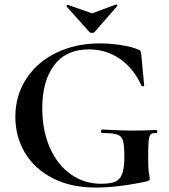

<svg xmlns="http://www.w3.org/2000/svg" viewBox="-20 -831 759 863"><path d="M49 -306Q49 -402 98.5 -477.5Q148 -553 234.5 -594.5Q321 -636 428 -636Q475 -636 523 -628.5Q571 -621 600 -609Q609 -606 611.5 -601.5Q614 -597 615 -586L628 -447Q628 -444 623 -443Q618 -442 616 -446Q581 -523 519.5 -566Q458 -609 379 -609Q277 -609 223.5 -538Q170 -467 170 -344Q170 -245 204 -167.5Q238 -90 298.5 -47.5Q359 -5 434 -5Q475 -5 497 -14Q519 -23 529 -49Q539 -75 539 -126Q539 -178 533 -198.5Q527 -219 507.5 -226Q488 -233 440 -233Q434 -233 434 -241Q434 -244 435.5 -246.5Q437 -249 439 -249Q524 -244 576 -244Q627 -244 682 -247Q684 -247 685.5 -244.5Q687 -242 687 -240Q687 -233 682 -233Q664 -234 657 -226.5Q650 -219 648 -196.5Q646 -174 646 -116Q646 -71 649.5 -52Q653 -33 653 -28Q653 -22 651 -20.5Q649 -19 641 -16Q512 12 409 12Q299 12 217 -30Q135 -72 92 -144.5Q49 -217 49 -306ZM279 -804Q279 -806 281.5 -808Q284 -810 285 -809L394 -771L502 -811H503Q506 -811 507.5 -808.5Q509 -806 507 -804L405 -687Q401 -683 394 -683Q386 -683 382 -687L279 -802Z"/></svg>

Font: Cormorant Unicase
Style: Bold
Weight: 700
Designer: Christian Thalmann (Catharsis Fonts)
Foundry: Catharsis Fonts
Version: Version 4.000